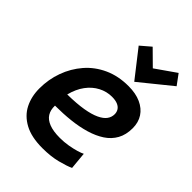

<svg xmlns="http://www.w3.org/2000/svg" viewBox="-225 -885 1009 1009"><g transform="rotate(45 280.0 -380.5)"><path d="M274 13Q192 13 140.5 -15Q89 -43 65 -90.5Q41 -138 41 -198Q41 -265 63 -326Q85 -387 126.5 -435Q168 -483 228 -510.5Q288 -538 364 -538Q418 -538 456.5 -520.5Q495 -503 515.5 -471.5Q536 -440 536 -397Q536 -348 516.5 -313Q497 -278 462 -255Q427 -232 380 -218Q333 -204 278 -198Q223 -192 163 -192Q162 -159 176 -136.5Q190 -114 221 -102Q252 -90 301 -90Q332 -90 361.5 -95Q391 -100 414.5 -107Q438 -114 449 -120L458 -24Q433 -12 384.5 0.5Q336 13 274 13ZM167 -279Q237 -280 284.5 -288Q332 -296 361.5 -310Q391 -324 404 -342Q417 -360 417 -382Q417 -398 409 -410.5Q401 -423 384.5 -430Q368 -437 342 -437Q303 -437 267.5 -418.5Q232 -400 206 -365Q180 -330 167 -279ZM369 -575 251 -726 307 -774 388 -694 501 -773 543 -716Z"/></g></svg>

Font: Ubuntu Sans Mono SemiBold
Style: Italic
Weight: 600
Italic angle: -13.5°
Monospace: yes
Designer: Dalton Maag Ltd
Foundry: Dalton Maag Ltd
Version: Version 1.006